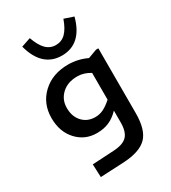

<svg xmlns="http://www.w3.org/2000/svg" viewBox="-233 -863 1080 1216"><g transform="rotate(-30 307.0 -254.5)"><path d="M255 -14Q168 -14 110 -77Q52 -140 52 -240Q52 -346 124.5 -414Q197 -482 313 -482Q348 -482 382.5 -474Q417 -466 448 -451L513 -475H530V-1Q530 121 478.5 173Q427 225 304 231L136 239L132 144L292 135Q360 131 389 100.5Q418 70 418 2V-84Q382 -47 343.5 -30.5Q305 -14 255 -14ZM325 -388Q254 -388 211 -348Q168 -308 168 -247Q168 -184 204 -145.5Q240 -107 297 -107Q328 -107 356 -120.5Q384 -134 418 -164V-360Q395 -374 372 -381Q349 -388 325 -388ZM309 -627Q351 -627 380.5 -656.5Q410 -686 432 -748L500 -725Q477 -638 429 -594Q381 -550 309 -550Q237 -550 189 -594Q141 -638 118 -725L186 -748Q208 -686 237.5 -656.5Q267 -627 309 -627Z"/></g></svg>

Font: Intel One Mono Medium
Style: Regular
Weight: 500
Monospace: yes
Designer: Fred Shallcrass
Foundry: Frere-Jones Type LLC
Version: Version 1.400;hotconv 1.1.0;makeotfexe 2.6.0;FJTRelease1.4